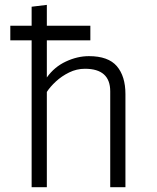

<svg xmlns="http://www.w3.org/2000/svg" viewBox="-20 -783 655 803"><path d="M357.9 -675.4V-614.4H175.9V-459Q207.2 -503.1 255.4 -525.6Q303.6 -548.2 351.8 -548.2Q432.8 -548.2 468.7 -506.2Q504.6 -464.1 504.6 -389.7V0H441V-401Q441 -495.4 335.4 -495.4Q300.5 -495.4 269.2 -480Q237.9 -464.6 213.8 -442.3Q189.7 -420 175.9 -398.5V0H112.3V-614.4H23.1V-675.4H112.3V-754.9L175.9 -762.6V-675.4Z"/></svg>

Font: Fira Code Light
Style: Regular
Weight: 300
Monospace: yes
Designer: Carrois Corporate, Edenspiekermann AG, Nikita Prokopov
Foundry: Carrois Corporate, Edenspiekermann AG, Nikita Prokopov
Version: Version 6.000; ttfautohint (v1.8.2) -l 8 -r 50 -G 200 -x 14 